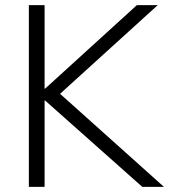

<svg xmlns="http://www.w3.org/2000/svg" viewBox="-20 -725 656 745"><path d="M92 0V-705H153V-381H155L511 -705H592L191 -341L193 -379L616 0H532L155 -335H153V0Z"/></svg>

Font: Nunito Sans 12pt Light
Style: Regular
Weight: 300
Designer: Vernon Adams
Foundry: Vernon Adams
Version: Version 3.101;gftools[0.9.27]